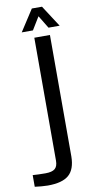

<svg xmlns="http://www.w3.org/2000/svg" viewBox="-188 -800 496 1047"><g transform="rotate(-10 60.0 -276.0)"><path d="M-12 206.6Q-26.9 206.6 -47.5 204.8Q-68 203 -83.5 200.8V136.3Q-70.1 137.2 -51.1 138Q-32.1 138.7 -13.2 138.7Q23.7 138.7 39.5 125.4Q55.3 112 55.3 80.8V-600H141.8V72.8Q141 143.9 104.7 175.3Q68.5 206.6 -12 206.6ZM-7.2 -640.6 69.7 -759.3H125.9L202.8 -640.6H141.1L98 -711.3L54.8 -640.6Z"/></g></svg>

Font: Big Shoulders Text SC Thin
Style: Regular
Weight: 100
Designer: Patric King
Foundry: XO Type Co
Version: Version 2.002